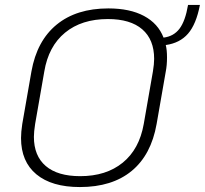

<svg xmlns="http://www.w3.org/2000/svg" viewBox="-20 -745 828 776"><path d="M650 -563Q655 -543 655 -513Q655 -481 650 -456L613 -244Q591 -119 512 -54Q433 11 303 11Q189 11 127 -40.5Q65 -92 65 -187Q65 -211 70 -244L107 -456Q129 -580 209 -645.5Q289 -711 418 -711Q505 -711 562 -680.5Q619 -650 641 -593Q682 -598 705.5 -629Q729 -660 740 -725H788Q773 -647 740 -609Q707 -571 650 -563ZM603 -507Q603 -585 555 -626.5Q507 -668 416 -668Q310 -668 243 -613Q176 -558 159 -456L122 -244Q117 -212 117 -192Q117 -115 165 -74Q213 -33 304 -33Q409 -33 476 -87.5Q543 -142 561 -244L598 -456Q603 -486 603 -507Z"/></svg>

Font: KoHo Light
Style: Italic
Weight: 300
Italic angle: -10°
Version: Version 1.000; ttfautohint (v1.6)